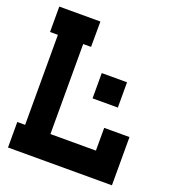

<svg xmlns="http://www.w3.org/2000/svg" viewBox="-121 -738 740 829"><g transform="rotate(20 248.5 -323.5)"><path d="M9.8 0V-117.2H45.9V-530.8H9.8V-647.5H198.7L198.2 -530.8H162.1V-117.2H371.1V-221.7H487.3V0ZM280.3 -324.2V-440.4H396.5V-324.2Z"/></g></svg>

Font: Sangha Kali
Style: Regular
Weight: 400
Designer: Seslavinskaya Anna
Foundry: Popkern
Version: Version 2.000;PS 002.000;hotconv 1.0.88;makeotf.lib2.5.64775